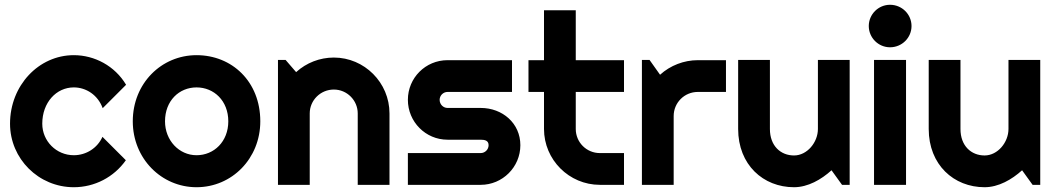

<svg xmlns="http://www.w3.org/2000/svg" viewBox="-20 -774 4427 804"><path d="M508 -419C461 -498 376 -543 289 -543C142 -543 22 -416 22 -256C22 -109 142 10 289 10C376 10 457 -32 507 -103L409 -201C388 -154 341 -124 289 -124C216 -124 157 -183 157 -256C157 -345 216 -408 289 -408C341 -408 390 -376 410 -321L508 -419Z M1070 -266C1070 -433 951 -543 803 -543C656 -543 536 -425 536 -266C536 -110 656 10 803 10C951 10 1070 -110 1070 -266ZM936 -266C936 -181 876 -124 803 -124C730 -124 671 -186 671 -266C671 -352 730 -408 803 -408C876 -408 936 -352 936 -266Z M1277 -299C1277 -354 1322 -399 1378 -399C1433 -399 1478 -354 1478 -299V0H1611V-299C1611 -428 1506 -533 1378 -533C1319 -533 1263 -511 1220 -472L1176 -523H1144V0H1277Z M1993 0C2084 0 2159 -74 2159 -166C2159 -258 2084 -322 1993 -322H1854C1836 -322 1821 -337 1821 -356C1821 -374 1836 -389 1854 -389H2124V-522H1854C1762 -522 1688 -448 1688 -356C1688 -264 1762 -189 1854 -189H1993C2011 -189 2026 -185 2026 -166C2026 -148 2011 -133 1993 -133H1688V0H1993Z M2593 0V-133H2492C2436 -133 2391 -178 2391 -234V-389H2593V-522H2391V-731H2258V-522H2193V-389H2258V-234C2258 -105 2363 0 2492 0Z M2801 -288C2801 -344 2846 -389 2902 -389H3020V-522H2902C2844 -522 2787 -500 2744 -461L2700 -523H2668V0H2801Z M3506 0H3538V-523H3405V-234C3405 -178 3360 -123 3305 -123C3249 -123 3204 -163 3204 -234V-523H3071V-234C3071 -84 3176 10 3305 10C3363 10 3419 -22 3462 -61Z M3797 -665C3797 -714 3757 -754 3707 -754C3658 -754 3618 -714 3618 -665C3618 -616 3658 -576 3707 -576C3757 -576 3797 -616 3797 -665ZM3774 -523H3640V0H3774Z M4304 0H4336V-523H4203V-234C4203 -178 4158 -123 4103 -123C4047 -123 4002 -163 4002 -234V-523H3869V-234C3869 -84 3974 10 4103 10C4161 10 4217 -22 4260 -61Z"/></svg>

Font: Righteous
Style: Regular
Weight: 400
Designer: Astigmatic (AOETI)
Foundry: Astigmatic (AOETI)
Version: Version 1.000